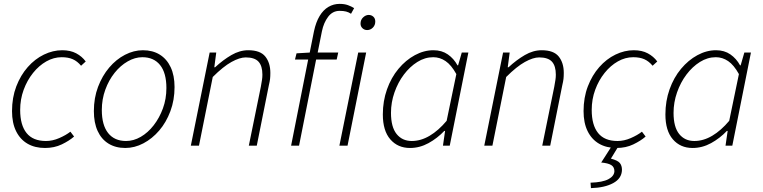

<svg xmlns="http://www.w3.org/2000/svg" viewBox="-20 -751 3934 990"><path d="M212 12Q160 12 122 -10Q84 -32 63 -74.5Q42 -117 42 -178Q42 -248 64 -305.5Q86 -363 123 -405Q160 -447 206.5 -469.5Q253 -492 301 -492Q343 -492 373 -476Q403 -460 422 -434L398 -412Q379 -435 355.5 -445.5Q332 -456 298 -456Q257 -456 219 -434.5Q181 -413 150.5 -375Q120 -337 102 -288Q84 -239 84 -184Q84 -106 117 -65Q150 -24 217 -24Q251 -24 285.5 -39Q320 -54 343 -72L362 -47Q337 -25 298.5 -6.5Q260 12 212 12Z M626 12Q576 12 539.5 -10.5Q503 -33 483.5 -75.5Q464 -118 464 -178Q464 -246 485.5 -303Q507 -360 543 -402.5Q579 -445 624.5 -468.5Q670 -492 717 -492Q767 -492 803.5 -469.5Q840 -447 860 -404.5Q880 -362 880 -302Q880 -235 858.5 -177.5Q837 -120 801 -78Q765 -36 719.5 -12Q674 12 626 12ZM630 -24Q669 -24 706 -45.5Q743 -67 772.5 -105Q802 -143 820 -192Q838 -241 838 -297Q838 -375 805.5 -415.5Q773 -456 714 -456Q676 -456 638.5 -434.5Q601 -413 571 -375.5Q541 -338 523 -288.5Q505 -239 505 -184Q505 -106 537.5 -65Q570 -24 630 -24Z M964 0 1061 -480H1095L1085 -404H1089Q1130 -442 1173 -467Q1216 -492 1260 -492Q1322 -492 1348 -459.5Q1374 -427 1374 -375Q1374 -357 1372.5 -344Q1371 -331 1366 -310L1304 0H1263L1325 -304Q1329 -327 1331 -339.5Q1333 -352 1333 -366Q1333 -411 1313 -433Q1293 -455 1247 -455Q1216 -455 1173.5 -431.5Q1131 -408 1077 -354L1006 0Z M1481 0 1569 -444H1501L1509 -476L1577 -480L1599 -590Q1609 -637 1628 -668.5Q1647 -700 1673.5 -715.5Q1700 -731 1731 -731Q1756 -731 1774 -724.5Q1792 -718 1806 -709L1790 -680Q1778 -688 1764.5 -691.5Q1751 -695 1731 -695Q1695 -695 1672 -664.5Q1649 -634 1640 -590L1618 -480H1724L1716 -444H1610L1522 0Z M1730 0 1827 -480H1868L1772 0ZM1873 -596Q1859 -596 1849 -605.5Q1839 -615 1839 -629Q1839 -649 1852.5 -661.5Q1866 -674 1881 -674Q1895 -674 1905 -665Q1915 -656 1915 -640Q1915 -621 1902.5 -608.5Q1890 -596 1873 -596Z M2094 12Q2031 12 1992.5 -32.5Q1954 -77 1954 -161Q1954 -230 1975.5 -290.5Q1997 -351 2034.5 -396Q2072 -441 2119 -466.5Q2166 -492 2215 -492Q2258 -492 2289 -470.5Q2320 -449 2339 -414H2342L2361 -480H2395L2299 0H2264L2275 -76H2271Q2235 -38 2189.5 -13Q2144 12 2094 12ZM2103 -24Q2150 -24 2195.5 -51Q2241 -78 2283 -128L2333 -369Q2307 -416 2277.5 -436Q2248 -456 2214 -456Q2171 -456 2132 -431.5Q2093 -407 2062.5 -366.5Q2032 -326 2014 -274.5Q1996 -223 1996 -169Q1996 -96 2025 -60Q2054 -24 2103 -24Z M2477 0 2574 -480H2608L2598 -404H2602Q2643 -442 2686 -467Q2729 -492 2773 -492Q2835 -492 2861 -459.5Q2887 -427 2887 -375Q2887 -357 2885.5 -344Q2884 -331 2879 -310L2817 0H2776L2838 -304Q2842 -327 2844 -339.5Q2846 -352 2846 -366Q2846 -411 2826 -433Q2806 -455 2760 -455Q2729 -455 2686.5 -431.5Q2644 -408 2590 -354L2519 0Z M3159 12Q3107 12 3069 -10Q3031 -32 3010 -74.5Q2989 -117 2989 -178Q2989 -248 3011 -305.5Q3033 -363 3070 -405Q3107 -447 3153.5 -469.5Q3200 -492 3248 -492Q3290 -492 3320 -476Q3350 -460 3369 -434L3345 -412Q3326 -435 3302.5 -445.5Q3279 -456 3245 -456Q3204 -456 3166 -434.5Q3128 -413 3097.5 -375Q3067 -337 3049 -288Q3031 -239 3031 -184Q3031 -106 3064 -65Q3097 -24 3164 -24Q3198 -24 3232.5 -39Q3267 -54 3290 -72L3309 -47Q3284 -25 3245.5 -6.5Q3207 12 3159 12ZM3027 219 3025 191Q3087 189 3117 173Q3147 157 3148 132Q3148 110 3131.5 100Q3115 90 3080 87L3137 -2H3172L3130 67Q3165 76 3176 89.5Q3187 103 3187 125Q3186 169 3142 193Q3098 217 3027 219Z M3551 12Q3488 12 3449.5 -32.5Q3411 -77 3411 -161Q3411 -230 3432.5 -290.5Q3454 -351 3491.5 -396Q3529 -441 3576 -466.5Q3623 -492 3672 -492Q3715 -492 3746 -470.5Q3777 -449 3796 -414H3799L3818 -480H3852L3756 0H3721L3732 -76H3728Q3692 -38 3646.5 -13Q3601 12 3551 12ZM3560 -24Q3607 -24 3652.5 -51Q3698 -78 3740 -128L3790 -369Q3764 -416 3734.5 -436Q3705 -456 3671 -456Q3628 -456 3589 -431.5Q3550 -407 3519.5 -366.5Q3489 -326 3471 -274.5Q3453 -223 3453 -169Q3453 -96 3482 -60Q3511 -24 3560 -24Z"/></svg>

Font: Source Sans 3 Light
Style: Italic
Weight: 300
Italic angle: -11°
Designer: Paul D. Hunt
Foundry: Adobe
Version: Version 3.046;hotconv 1.0.118;makeotfexe 2.5.65603